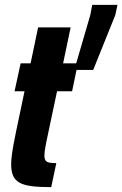

<svg xmlns="http://www.w3.org/2000/svg" viewBox="-20 -771 504 791"><path d="M191 0Q143 0 111 -4Q79 -8 60.5 -18.5Q42 -29 34 -47Q26 -65 26 -94Q26 -110 28.5 -130Q31 -150 35.5 -174.5Q40 -199 46 -228L81 -395H40L65 -510H106L137 -658H271L240 -510H301L277 -395H215L171 -187Q169 -175 167 -165Q165 -155 164 -146.5Q163 -138 163 -130Q163 -116 168 -109.5Q173 -103 184 -101Q195 -99 212 -99ZM286 -483 352 -709 360 -751H464L455 -709L364 -483Z"/></svg>

Font: Saira ExtraCondensed Black
Style: Italic
Weight: 900
Width: 2
Italic angle: -12°
Designer: Hector Gatti with collaboration of the Omnibus-Type team
Foundry: Omnibus-Type
Version: Version 1.101